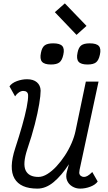

<svg xmlns="http://www.w3.org/2000/svg" viewBox="-20 -1100 640 1134"><path d="M69 -531 36 -590Q50 -610 80 -621Q110 -632 140 -632Q177 -632 198 -614Q219 -596 220 -565Q220 -537 211.5 -485.5Q203 -434 185.5 -365.5Q168 -297 141 -218Q113 -132 131.5 -93.5Q150 -55 207 -55Q232 -55 259.5 -72Q287 -89 313.5 -117.5Q340 -146 363 -181Q386 -216 402.5 -254Q419 -292 426 -326L487 -618H562L450 -97Q450 -93 449 -88Q448 -83 448 -79Q449 -68 457 -61.5Q465 -55 476 -55Q486 -55 497.5 -61.5Q509 -68 525 -84L557 -28Q544 -9 514 2.5Q484 14 453 14Q428 14 406.5 1Q385 -12 376 -34.5Q367 -57 375 -86L387 -130Q344 -64 297.5 -25Q251 14 201 14Q100 14 65.5 -46Q31 -106 70 -225Q93 -295 110.5 -356.5Q128 -418 137.5 -465.5Q147 -513 146 -539Q145 -551 137.5 -557Q130 -563 117 -563Q105 -563 92 -554.5Q79 -546 69 -531ZM497 -719Q458 -719 444 -735.5Q430 -752 438 -789Q444 -820 460 -832Q476 -844 510 -844Q550 -844 564 -828Q578 -812 570 -777Q563 -744 547 -731.5Q531 -719 497 -719ZM281 -719Q242 -719 228 -735.5Q214 -752 222 -789Q228 -820 244 -832Q260 -844 294 -844Q334 -844 348 -828Q362 -812 354 -777Q347 -744 331 -731.5Q315 -719 281 -719ZM432 -894 304 -1028 363 -1080 491 -947Z"/></svg>

Font: Victor Mono
Style: Italic
Weight: 400
Italic angle: -12°
Monospace: yes
Designer: Rune Bjørnerås
Version: Version 1.561;gftools[0.9.30]